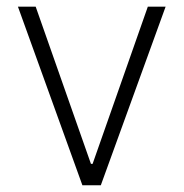

<svg xmlns="http://www.w3.org/2000/svg" viewBox="-20 -550 545 570"><path d="M279.3 0H224.6L33.2 -530.3H85.9L250 -63.5H254.9L418.9 -530.3H471.7Z"/></svg>

Font: Pretendard Std ExtraLight
Style: Regular
Weight: 200
Designer: Base glyphs from Inter by Rasmus Andersson; Hangeul glyphs from Noto Sans CJK(Source Han Sans) by Jang Soo-young and Kan
Foundry: Kil Hyung-jin
Version: Version 1.309